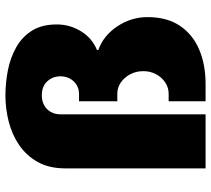

<svg xmlns="http://www.w3.org/2000/svg" viewBox="-55 -722 777 707"><g transform="rotate(-90 333.5 -368.5)"><path d="M67 0V-517Q67 -576 90.5 -618Q114 -660 153 -686.5Q192 -713 239.5 -725Q287 -737 336 -737Q382 -737 428 -728Q474 -719 512.5 -697.5Q551 -676 574 -639.5Q597 -603 597 -548Q597 -500 572 -459Q547 -418 503 -400V-395Q556 -376 590 -325Q624 -274 624 -214Q624 -142 592 -94.5Q560 -47 504.5 -23.5Q449 0 378 0H314V-136H342Q365 -136 384 -149Q403 -162 414 -183Q425 -204 425 -229Q425 -256 413.5 -277.5Q402 -299 383.5 -312Q365 -325 342 -325H314V-466H341Q360 -466 374.5 -475Q389 -484 397.5 -499.5Q406 -515 406 -534Q406 -563 387.5 -583Q369 -603 336 -603Q315 -603 299 -594Q283 -585 274.5 -569.5Q266 -554 266 -534V0Z"/></g></svg>

Font: Archivo SemiBold Black
Style: Regular
Weight: 900
Version: Version 2.001